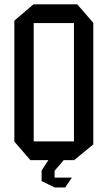

<svg xmlns="http://www.w3.org/2000/svg" viewBox="-20 -728 489 873"><path d="M133.2 -623.1V-708.3H331.4L404.2 -624.1V-623.1ZM118 0 45.2 -84.2V-85.2H316.2V0ZM45.2 -85.2V-634.1L132.2 -708.3H133.2V-85.2ZM316.2 0V-623.1H404.2V-71.4L317.2 0ZM169.1 48.5V47.5L200.1 0H268.9V1L228.2 48.5ZM227.2 123.8 169.1 95.2V48.5H228.2V123.8ZM228.2 124.5V79.6H306V80.6L276.3 124.5Z"/></svg>

Font: Foldit Thin
Style: Regular
Weight: 100
Designer: Sophia Tai
Foundry: Sophia Tai
Version: Version 1.003